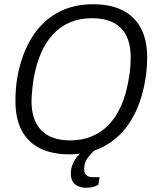

<svg xmlns="http://www.w3.org/2000/svg" viewBox="-20 -718 740 908"><path d="M308 12Q227 12 169.5 -16.5Q112 -45 82.5 -101Q53 -157 53 -240Q53 -268 55 -296Q57 -324 62 -353Q82 -461 129 -538Q176 -615 249.5 -656.5Q323 -698 420 -698Q502 -698 559 -669.5Q616 -641 646 -585Q676 -529 676 -447Q676 -420 673.5 -391.5Q671 -363 666 -334Q647 -226 599.5 -148.5Q552 -71 478.5 -29.5Q405 12 308 12ZM311 -54Q369 -54 415 -73.5Q461 -93 495.5 -129.5Q530 -166 553 -218Q576 -270 587 -335Q591 -354 593 -369.5Q595 -385 596 -398Q597 -411 597.5 -422.5Q598 -434 598 -445Q598 -510 576.5 -551Q555 -592 514 -612Q473 -632 416 -632Q359 -632 313 -613Q267 -594 232.5 -557.5Q198 -521 175 -469Q152 -417 140 -351Q137 -333 135 -317.5Q133 -302 132 -289Q131 -276 130 -264.5Q129 -253 129 -242Q129 -177 151 -135.5Q173 -94 214 -74Q255 -54 311 -54ZM388 170Q369 170 352 163.5Q335 157 325 142.5Q315 128 315 104Q315 78 324 57.5Q333 37 348 19.5Q363 2 380 -12H430L429 -8Q414 4 396 27Q378 50 378 82Q378 99 387.5 109.5Q397 120 420 120H451L445 156Q431 164 415.5 167Q400 170 388 170Z"/></svg>

Font: Archivo SemiCondensed Light
Style: Italic
Weight: 300
Width: 4
Italic angle: -10°
Designer: Hector Gatti
Foundry: Omnibus-Type
Version: Version 2.001